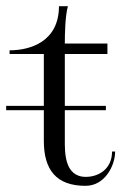

<svg xmlns="http://www.w3.org/2000/svg" viewBox="-25 -600 439 622"><path d="M252 2C316 2 348 -65 348 -109H338C338 -53 295 -27 253 -27C183 -27 185 -108 185 -147V-243H318V-257H185V-425H323V-459H185C185 -488 186 -548 195 -580H166C166 -465 73 -437 6 -437V-425H117V-257H-5V-243H117V-144C117 -50 157 2 252 2Z"/></svg>

Font: Cantique Normal
Style: Regular
Weight: 400
Designer: Sébastien Hayez
Foundry: Sébastien Hayez & Ariel Martín Pérez
Version: Version 1.000;hotconv 1.0.109;makeotfexe 2.5.65596